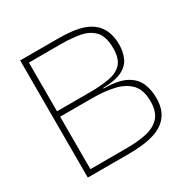

<svg xmlns="http://www.w3.org/2000/svg" viewBox="-134 -681 780 799"><g transform="rotate(-30 256.5 -281.5)"><path d="M65 0V-563H248Q282 -563 313 -559.5Q344 -556 370 -546.5Q396 -537 415 -520Q434 -503 444.5 -477Q455 -451 455 -413Q455 -381 443 -353Q431 -325 399 -308.5Q367 -292 307 -291V-288Q377 -288 414 -268Q451 -248 464.5 -215.5Q478 -183 478 -145Q478 -108 466.5 -82.5Q455 -57 434 -40.5Q413 -24 386 -15.5Q359 -7 327.5 -3.5Q296 0 264 0ZM92 -25H264Q317 -25 359 -33.5Q401 -42 425.5 -68Q450 -94 450 -145Q450 -200 423 -228Q396 -256 350 -266.5Q304 -277 247 -277H92ZM92 -303H247Q304 -303 344 -310.5Q384 -318 405 -341.5Q426 -365 426 -413Q426 -470 401.5 -496Q377 -522 336.5 -529.5Q296 -537 248 -537H92Z"/></g></svg>

Font: Darker Grotesque Light Light
Style: Regular
Weight: 300
Version: Version 1.000;gftools[0.9.28]